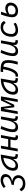

<svg xmlns="http://www.w3.org/2000/svg" viewBox="2520 -3104 802 5917"><g transform="rotate(-90 2920.5 -146.0)"><path d="M214.8 234.4C378.9 234.4 480.5 134.3 479 14.6C478 -79.1 414.6 -147.9 312.5 -164.1H307.1L307.6 -177.2C451.2 -199.7 513.7 -293.9 513.7 -380.4C513.7 -469.2 446.8 -527.3 327.1 -527.3C241.7 -527.3 162.1 -498 85.9 -434.1L127.4 -373C191.4 -423.3 259.8 -450.7 317.9 -450.7C384.8 -450.7 427.7 -414.6 427.7 -358.9C427.7 -292.5 368.2 -236.3 261.7 -206.5C242.7 -201.7 212.4 -194.3 182.6 -188.5L184.6 -115.7H212.4C317.9 -115.7 392.6 -61 393.6 20C395 96.7 331.5 157.7 225.1 157.7C148.4 157.7 87.4 125.5 47.4 55.2L-18.1 106.4C22.9 186.5 95.7 234.4 214.8 234.4Z M759.3 10.3C851.1 10.3 924.3 -39.6 965.8 -127.9H976.6C965.3 -32.2 996.1 4.9 1090.3 4.9H1121.1L1133.8 -66.9H1108.9C1055.2 -66.9 1038.6 -92.3 1048.3 -145L1114.3 -522.5H1105C826.7 -522.5 617.7 -370.1 617.7 -135.3C617.7 -43 668.9 10.3 759.3 10.3ZM783.2 -66.4C732.4 -66.4 702.6 -94.7 702.6 -144C702.6 -299.8 832 -418 1014.6 -441.9L993.2 -319.3C964.4 -157.7 883.8 -66.4 783.2 -66.4Z M1212.4 0H1297.9L1337.4 -223.1H1578.1L1562 -136.7C1543 -35.2 1575.2 9.8 1660.2 9.8C1675.3 9.8 1688 9.3 1699.7 7.8L1713.4 -64.5C1702.6 -63.5 1692.9 -63 1683.1 -63C1644.5 -63 1637.7 -85.4 1647.9 -141.6L1717.8 -517.6H1632.8L1591.3 -294.4H1349.6L1389.2 -517.6H1303.2Z M1952.6 10.3C2062.5 10.3 2107.9 -47.4 2142.6 -130.9H2152.3C2137.7 -40 2169.4 4.9 2273.4 4.9H2290.5L2303.2 -66.9L2286.6 -67.4C2229.5 -68.4 2213.4 -89.4 2223.6 -146L2289.6 -517.6H2203.1L2170.9 -336.4V-336.9C2137.2 -157.2 2073.2 -66.4 1975.6 -66.4C1921.9 -66.4 1892.1 -97.2 1892.1 -153.8C1892.1 -231.9 1923.8 -338.9 1992.7 -511.7L1908.7 -527.3C1840.3 -362.3 1806.6 -248 1806.6 -145C1806.6 -45.4 1858.9 10.3 1952.6 10.3Z M2364.7 0H2447.3L2521 -420.9H2531.7L2572.8 -107.4H2648.9L2799.8 -420.9H2809.1L2735.4 0H2817.4L2908.7 -517.6H2783.2L2629.9 -196.8H2623.5L2580.1 -517.6H2456.1Z M3103 10.3C3194.8 10.3 3268.1 -39.6 3309.6 -127.9H3320.3C3309.1 -32.2 3339.8 4.9 3434.1 4.9H3464.8L3477.5 -66.9H3452.6C3398.9 -66.9 3382.3 -92.3 3392.1 -145L3458 -522.5H3448.7C3170.4 -522.5 2961.4 -370.1 2961.4 -135.3C2961.4 -43 3012.7 10.3 3103 10.3ZM3127 -66.4C3076.2 -66.4 3046.4 -94.7 3046.4 -144C3046.4 -299.8 3175.8 -418 3358.4 -441.9L3336.9 -319.3C3308.1 -157.7 3227.5 -66.4 3127 -66.4Z M3888.7 0H3976.1C4001.5 -85.9 4026.4 -203.6 4026.4 -298.8C4026.4 -509.3 3908.2 -528.8 3668.9 -527.3L3655.8 -451.2C3689.9 -450.7 3720.2 -450.7 3747.6 -449.7L3745.1 -436C3717.3 -279.8 3652.8 -66.9 3545.9 -66.9C3538.6 -66.9 3536.1 -67.9 3523.9 -71.8L3510.7 1C3525.4 7.8 3538.1 9.8 3550.8 9.8C3709.5 9.8 3784.7 -214.8 3823.2 -427.2L3826.2 -443.8C3910.6 -431.2 3941.4 -395.5 3941.4 -292C3941.4 -204.1 3915.5 -92.3 3888.7 0Z M4296.4 10.3C4406.2 10.3 4451.7 -47.4 4486.3 -130.9H4496.1C4481.4 -40 4513.2 4.9 4617.2 4.9H4634.3L4647 -66.9L4630.4 -67.4C4573.2 -68.4 4557.1 -89.4 4567.4 -146L4633.3 -517.6H4546.9L4514.6 -336.4V-336.9C4481 -157.2 4417 -66.4 4319.3 -66.4C4265.6 -66.4 4235.8 -97.2 4235.8 -153.8C4235.8 -231.9 4267.6 -338.9 4336.4 -511.7L4252.4 -527.3C4184.1 -362.3 4150.4 -248 4150.4 -145C4150.4 -45.4 4202.6 10.3 4296.4 10.3Z M4956.1 -66.9C4877.4 -66.9 4831.1 -113.3 4830.6 -192.4C4831.1 -348.1 4909.2 -450.7 5027.8 -450.7C5093.8 -450.7 5139.2 -426.8 5170.4 -370.6L5233.4 -419.9C5201.7 -493.7 5140.6 -527.3 5038.1 -527.3C4861.3 -527.3 4745.1 -391.1 4745.1 -183.6C4745.1 -61 4817.9 9.8 4943.8 9.8C5028.8 9.8 5113.3 -19 5176.8 -63L5147.5 -129.4C5093.8 -91.8 5023.9 -66.9 4956.1 -66.9Z M5541.5 9.8C5690.4 9.8 5797.9 -86.9 5797.9 -220.7C5797.9 -326.7 5717.8 -383.3 5625 -383.3C5570.3 -383.3 5508.8 -366.7 5459.5 -331.5C5474.1 -385.7 5494.1 -448.7 5517.1 -517.6H5431.6C5383.3 -384.3 5347.2 -255.9 5347.2 -172.4C5347.2 -61.5 5408.2 9.8 5541.5 9.8ZM5441.9 -257.8C5500 -294.9 5554.7 -308.6 5606 -308.6C5675.3 -308.6 5712.4 -268.1 5712.4 -215.8C5712.4 -131.8 5648.9 -66.9 5550.8 -66.9C5466.8 -66.9 5432.1 -109.9 5432.1 -179.7C5432.1 -200.7 5435.5 -227.1 5441.9 -257.8Z"/></g></svg>

Font: Cascadia Mono SemiLight
Style: Italic
Weight: 350
Italic angle: -10°
Monospace: yes
Designer: Aaron Bell
Foundry: Saja Typeworks
Version: Version 2404.023